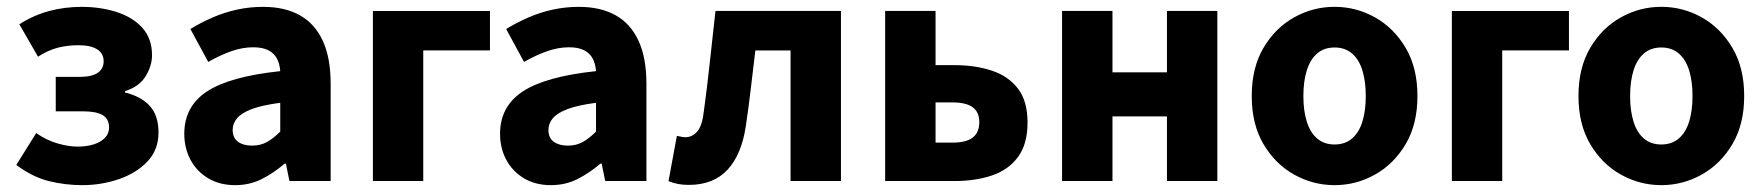

<svg xmlns="http://www.w3.org/2000/svg" viewBox="-20 -528 5143 560"><path d="M220 12Q170.4 12 122.9 0.3Q75.3 -11.4 27.5 -46.9L85.6 -139.9Q115.9 -118.7 148 -109.6Q180.1 -100.4 206.1 -100.4Q232.7 -100.4 253.4 -106.9Q274 -113.5 286 -125.9Q298.1 -138.3 298.1 -155.8Q298.1 -181.1 279.5 -192.2Q261 -203.3 221.6 -203.3H142.6V-303.8H212.7Q248 -303.8 265.1 -315.7Q282.3 -327.6 282.3 -349.5Q282.3 -372.2 263.3 -384.2Q244.3 -396.1 208.6 -396.1Q176.7 -396.1 148.3 -388.8Q119.9 -381.4 90.9 -362.6L36.4 -457.2Q77.2 -483.3 122.7 -495.7Q168.1 -508 218.4 -508Q272.2 -508 319.1 -493.3Q366 -478.5 394.7 -447.4Q423.4 -416.2 423.4 -366.9Q423.4 -336.2 404.8 -305.7Q386.1 -275.1 344.6 -262.2V-258.2Q390.7 -247.1 416.5 -219.5Q442.3 -191.8 442.3 -141.4Q442.3 -91.1 410.1 -57.1Q377.8 -23 326.8 -5.5Q275.7 12 220 12Z M665.8 12Q620.5 12 587.2 -8Q554 -27.9 535.7 -61.8Q517.5 -95.7 517.5 -137.6Q517.5 -217.8 583.9 -261.4Q650.4 -305 797.4 -320.5Q795.9 -341.6 787.7 -357.2Q779.4 -372.9 762.5 -381.5Q745.5 -390.1 718.6 -390.1Q687.7 -390.1 655.7 -379Q623.7 -368 587.4 -347.4L535.3 -443.4Q566.8 -462.6 601 -477.4Q635.2 -492.2 671.8 -500.1Q708.4 -508 747.4 -508Q810.6 -508 854.5 -483.5Q898.3 -459 921.3 -409.3Q944.4 -359.6 944.4 -283.3V0H824.2L813.9 -50.6H809.9Q778.2 -23.2 743.1 -5.6Q708.1 12 665.8 12ZM715.2 -103.3Q740.2 -103.3 759.2 -114.1Q778.3 -124.9 797.4 -144.3V-228.2Q745 -221.3 714.7 -210Q684.4 -198.6 671.5 -183.2Q658.6 -167.8 658.6 -149Q658.6 -125.8 674.2 -114.5Q689.7 -103.3 715.2 -103.3Z M1067.6 0V-496H1409.1V-381H1214.5V0Z M1586.8 12Q1541.5 12 1508.2 -8Q1475 -27.9 1456.7 -61.8Q1438.5 -95.7 1438.5 -137.6Q1438.5 -217.8 1504.9 -261.4Q1571.4 -305 1718.4 -320.5Q1716.9 -341.6 1708.7 -357.2Q1700.4 -372.9 1683.5 -381.5Q1666.5 -390.1 1639.6 -390.1Q1608.7 -390.1 1576.7 -379Q1544.7 -368 1508.4 -347.4L1456.3 -443.4Q1487.8 -462.6 1522 -477.4Q1556.2 -492.2 1592.8 -500.1Q1629.4 -508 1668.4 -508Q1731.6 -508 1775.5 -483.5Q1819.3 -459 1842.3 -409.3Q1865.4 -359.6 1865.4 -283.3V0H1745.2L1734.9 -50.6H1730.9Q1699.2 -23.2 1664.1 -5.6Q1629.1 12 1586.8 12ZM1636.2 -103.3Q1661.2 -103.3 1680.2 -114.1Q1699.3 -124.9 1718.4 -144.3V-228.2Q1666 -221.3 1635.7 -210Q1605.4 -198.6 1592.5 -183.2Q1579.6 -167.8 1579.6 -149Q1579.6 -125.8 1595.2 -114.5Q1610.7 -103.3 1636.2 -103.3Z M1989 11.3Q1971.5 11.3 1957.5 8.6Q1943.5 5.8 1929.8 0.4L1954.2 -131.8Q1960.1 -130.8 1966.2 -129.3Q1972.4 -127.8 1979.2 -127.8Q1999.3 -127.8 2013.7 -144.6Q2028.1 -161.5 2032.6 -201.2Q2042.6 -274.3 2050.5 -348.3Q2058.5 -422.2 2066.8 -496.1H2432.8V0H2285.8V-380.8H2183.1Q2176.6 -326.9 2170 -270.9Q2163.5 -214.9 2155.3 -160.1Q2143 -77.4 2102 -33Q2060.9 11.3 1989 11.3Z M2561.7 0V-496.1H2708.7V-338H2764.4Q2824.5 -338 2872.8 -322Q2921 -306 2949 -269.7Q2977 -233.3 2977 -170.8Q2977 -107.5 2949 -69.9Q2921 -32.2 2872.8 -16.1Q2824.5 0 2764.4 0ZM2708.7 -112H2757.7Q2798 -112 2817.1 -126.8Q2836.3 -141.5 2836.3 -171.7Q2836.3 -201 2817.1 -215.1Q2798 -229.3 2757.7 -229.3H2708.7Z M3077.7 0V-496.1H3224.7V-317.1H3383.6V-496.1H3530.6V0H3383.6V-188.6H3224.7V0Z M3872.5 12Q3809.8 12 3754.7 -18.7Q3699.6 -49.5 3665.2 -107.5Q3630.9 -165.6 3630.9 -247.9Q3630.9 -330.4 3665.2 -388.5Q3699.6 -446.7 3754.7 -477.4Q3809.8 -508.1 3872.5 -508.1Q3935.3 -508.1 3990.3 -477.4Q4045.3 -446.7 4079.8 -388.5Q4114.2 -330.4 4114.2 -247.9Q4114.2 -165.6 4079.8 -107.5Q4045.3 -49.5 3990.3 -18.7Q3935.3 12 3872.5 12ZM3872.5 -106.6Q3902.9 -106.6 3923.3 -123.9Q3943.7 -141.2 3953.6 -173.1Q3963.5 -205 3963.5 -247.9Q3963.5 -290.8 3953.6 -322.8Q3943.7 -354.7 3923.3 -372.1Q3902.9 -389.5 3872.5 -389.5Q3842.1 -389.5 3821.8 -372.1Q3801.5 -354.7 3791.5 -322.8Q3781.5 -290.8 3781.5 -247.9Q3781.5 -205 3791.5 -173.1Q3801.5 -141.2 3821.8 -123.9Q3842.1 -106.6 3872.5 -106.6Z M4214.6 0V-496H4556.1V-381H4361.5V0Z M4825.5 12Q4762.8 12 4707.7 -18.7Q4652.6 -49.5 4618.2 -107.5Q4583.9 -165.6 4583.9 -247.9Q4583.9 -330.4 4618.2 -388.5Q4652.6 -446.7 4707.7 -477.4Q4762.8 -508.1 4825.5 -508.1Q4888.3 -508.1 4943.3 -477.4Q4998.3 -446.7 5032.8 -388.5Q5067.2 -330.4 5067.2 -247.9Q5067.2 -165.6 5032.8 -107.5Q4998.3 -49.5 4943.3 -18.7Q4888.3 12 4825.5 12ZM4825.5 -106.6Q4855.9 -106.6 4876.3 -123.9Q4896.7 -141.2 4906.6 -173.1Q4916.5 -205 4916.5 -247.9Q4916.5 -290.8 4906.6 -322.8Q4896.7 -354.7 4876.3 -372.1Q4855.9 -389.5 4825.5 -389.5Q4795.1 -389.5 4774.8 -372.1Q4754.5 -354.7 4744.5 -322.8Q4734.5 -290.8 4734.5 -247.9Q4734.5 -205 4744.5 -173.1Q4754.5 -141.2 4774.8 -123.9Q4795.1 -106.6 4825.5 -106.6Z"/></svg>

Font: SourceSans3VF
Style: Regular
Weight: 200
Designer: Paul D. Hunt
Foundry: Adobe
Version: Version 3.052;hotconv 1.1.0;makeotfexe 2.6.0